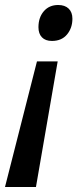

<svg xmlns="http://www.w3.org/2000/svg" viewBox="-46 -567 322 769"><path d="M108 -458Q108 -497 129.5 -522Q151 -547 187 -547Q214 -547 229 -532.5Q244 -518 244 -492Q244 -455 222.5 -429Q201 -403 162 -403Q136 -403 122 -417.5Q108 -432 108 -458ZM102 -321H185L98 182H-26Z"/></svg>

Font: Noto Sans UI NarrowMedium
Style: Italic
Weight: 500
Width: 4
Italic angle: -12°
Designer: Monotype Design Team
Foundry: Monotype Imaging Inc.
Version: Version 1.001